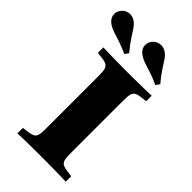

<svg xmlns="http://www.w3.org/2000/svg" viewBox="-287 -836 902 902"><g transform="rotate(45 164.0 -385.5)"><path d="M176.6 -2.4Q152.4 -2.4 125 -2Q97.6 -1.6 71.8 -1.2Q46 -0.8 27.4 0V-36.3L52.4 -39.5Q75 -41.9 86.7 -47.6Q98.4 -53.2 102.4 -66.5Q106.5 -79.8 106.5 -105.6V-465.3Q106.5 -491.1 102.4 -504.4Q98.4 -517.7 86.7 -523.8Q75 -529.8 52.4 -531.5L27.4 -534.7V-571Q46 -570.2 71.8 -569.8Q97.6 -569.4 125 -569Q152.4 -568.5 176.6 -568.5H188.7H200Q224.2 -568.5 251.6 -569Q279 -569.4 304.8 -569.8Q330.6 -570.2 348.4 -571V-534.7L323.4 -531.5Q301.6 -529.8 289.9 -523.8Q278.2 -517.7 274.2 -504.4Q270.2 -491.1 270.2 -465.3V-105.6Q270.2 -79.8 274.2 -66.5Q278.2 -53.2 289.9 -47.6Q301.6 -41.9 323.4 -39.5L348.4 -36.3V0Q330.6 -0.8 304.8 -1.2Q279 -1.6 251.6 -2Q224.2 -2.4 200 -2.4H188.7ZM119.4 -618.5Q82.3 -635.5 56 -643.5Q29.8 -651.6 10.9 -658.1Q-8.1 -664.5 -21.8 -674.2Q-41.9 -687.9 -46.8 -707.7Q-51.6 -727.4 -38.7 -746.8Q-25 -766.9 -2 -770.2Q21 -773.4 39.5 -759.7Q53.2 -750 64.1 -733.5Q75 -716.9 90.3 -693.1Q105.6 -669.4 132.3 -637.9ZM325 -618.5Q288.7 -635.5 262.1 -643.5Q235.5 -651.6 216.9 -658.1Q198.4 -664.5 184.7 -674.2Q163.7 -687.9 159.3 -707.7Q154.8 -727.4 166.9 -746.8Q181.5 -766.9 204.4 -770.2Q227.4 -773.4 246 -759.7Q259.7 -750 270.6 -733.5Q281.5 -716.9 296.8 -693.1Q312.1 -669.4 338.7 -637.9Z"/></g></svg>

Font: Playfair 9pt Black
Style: Regular
Weight: 900
Designer: Claus Eggers Sørensen
Foundry: Claus Eggers Sørensen
Version: Version 2.203